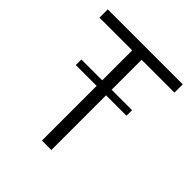

<svg xmlns="http://www.w3.org/2000/svg" viewBox="-188 -821 951 951"><g transform="rotate(45 287.5 -345.0)"><path d="M320 -632H550V-690H25V-632H254V-422H108V-383H254V0H320V-383H463V-422H320Z"/></g></svg>

Font: SnT
Style: Regular
Weight: 300
Designer: Natanael Gama
Version: Version 1.001;PS 001.001;hotconv 1.0.70;makeotf.lib2.5.58329